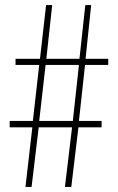

<svg xmlns="http://www.w3.org/2000/svg" viewBox="-20 -734 464 754"><path d="M314 -479 290 -259H379V-234H288L260 0H235L263 -234H132L104 0H80L107 -234H18V-259H109L134 -479H41V-503H137L161 -714H185L162 -503H292L315 -714H338L316 -503H405V-479ZM134 -259H266L290 -479H159Z"/></svg>

Font: Noto Sans Gujarati UI ExtraCondensed Thin
Style: Regular
Weight: 100
Width: 2
Designer: Jelle Bosma - Monotype Design Team, Universal Thirst
Foundry: Monotype Imaging Inc.
Version: Version 2.106; ttfautohint (v1.8.4.7-5d5b)